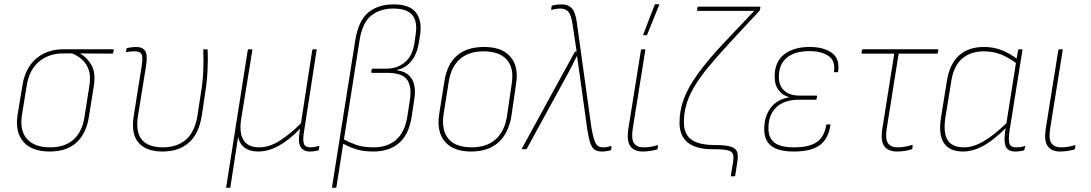

<svg xmlns="http://www.w3.org/2000/svg" viewBox="-20 -715 5227 920"><path d="M218 11Q133 11 92.5 -35Q52 -81 64 -164L88 -308Q101 -389 153 -434Q205 -479 286 -479H521Q526 -479 525 -474L522 -462Q521 -458 518 -458L365 -459V-458Q396 -441 418 -403.5Q440 -366 429 -299L406 -156Q394 -76 347 -32.5Q300 11 218 11ZM221 -9Q292 -9 333.5 -47.5Q375 -86 385 -156L408 -302Q416 -351 404.5 -382Q393 -413 371 -431.5Q349 -450 325 -459H283Q213 -459 166.5 -419.5Q120 -380 108 -305L85 -163Q74 -89 109.5 -49Q145 -9 221 -9Z M758 11Q681 11 644 -31Q607 -73 621 -161L658 -393Q666 -440 658.5 -454.5Q651 -469 628 -469Q620 -469 609.5 -468.5Q599 -468 588 -465Q584 -464 584 -468L586 -480Q587 -483 587.5 -483.5Q588 -484 590 -485Q598 -487 610 -488.5Q622 -490 633 -490Q663 -490 675.5 -471Q688 -452 680 -400L641 -159Q629 -82 660 -45.5Q691 -9 760 -9Q828 -9 870.5 -45.5Q913 -82 926 -160L941 -259Q952 -320 954 -377Q956 -434 954 -475Q954 -479 957 -479H970Q975 -479 975 -475Q977 -435 974.5 -379Q972 -323 962 -262L947 -161Q933 -74 885 -31.5Q837 11 758 11Z M1066 185Q1062 185 1064 181L1167 -474Q1169 -479 1172 -479H1184Q1190 -479 1189 -474L1136 -147Q1125 -78 1147 -43.5Q1169 -9 1221 -9Q1271 -9 1321 -41Q1371 -73 1422 -124L1476 -474Q1478 -479 1482 -479H1493Q1499 -479 1497 -474L1437 -86Q1430 -45 1436 -27Q1442 -9 1467 -9Q1476 -9 1485.5 -10.5Q1495 -12 1506 -15Q1511 -17 1510 -11L1508 1Q1507 4 1505.5 5Q1504 6 1500 7Q1494 8 1485 9.5Q1476 11 1465 11Q1433 11 1419.5 -12Q1406 -35 1418 -97H1417Q1363 -42 1314 -15.5Q1265 11 1217 11Q1179 11 1154 -6Q1129 -23 1121 -59L1084 181Q1083 185 1080 185Z M1574 185Q1570 185 1571 181L1682 -520Q1697 -616 1744.5 -655Q1792 -694 1866 -694Q1943 -694 1973 -655Q2003 -616 1993 -548L1987 -510Q1978 -455 1950.5 -421.5Q1923 -388 1882 -380V-378Q1932 -372 1953.5 -336.5Q1975 -301 1965 -238L1953 -158Q1940 -71 1892.5 -30Q1845 11 1769 11Q1719 11 1683 -1Q1647 -13 1620 -29L1624 -49Q1653 -33 1686.5 -21Q1720 -9 1771 -9Q1836 -9 1878 -45Q1920 -81 1932 -158L1944 -236Q1954 -298 1931.5 -332Q1909 -366 1833 -366H1762Q1758 -366 1759 -370L1761 -382Q1762 -386 1766 -386H1831Q1883 -386 1919.5 -416Q1956 -446 1966 -509L1971 -546Q1982 -607 1957.5 -640.5Q1933 -674 1864 -674Q1801 -674 1758.5 -640Q1716 -606 1703 -522L1592 181Q1591 185 1588 185Z M2237 11Q2153 11 2112.5 -35.5Q2072 -82 2084 -165L2109 -323Q2134 -490 2300 -490Q2385 -490 2425.5 -443.5Q2466 -397 2453 -314L2430 -156Q2416 -75 2367.5 -32Q2319 11 2237 11ZM2241 -9Q2312 -9 2355 -47.5Q2398 -86 2409 -157L2432 -314Q2444 -389 2408.5 -429Q2373 -469 2297 -469Q2226 -469 2183.5 -431.5Q2141 -394 2130 -322L2105 -165Q2095 -90 2129 -49.5Q2163 -9 2241 -9Z M2865 11Q2844 11 2831 3.5Q2818 -4 2809.5 -27Q2801 -50 2794 -95L2755 -376Q2753 -394 2750 -411.5Q2747 -429 2745 -446H2744Q2735 -428 2726 -410Q2717 -392 2708 -375L2504 -2Q2503 0 2499 0H2483Q2480 0 2481 -4L2734 -466Q2735 -468 2738 -468H2743L2724 -596Q2717 -643 2703.5 -658.5Q2690 -674 2666 -674Q2655 -674 2644.5 -672.5Q2634 -671 2625 -668Q2621 -667 2621 -671L2623 -684Q2624 -688 2629 -689Q2647 -694 2672 -694Q2702 -694 2719.5 -676Q2737 -658 2744 -607L2814 -102Q2821 -63 2828 -43Q2835 -23 2845 -16Q2855 -9 2869 -9Q2879 -9 2887.5 -10.5Q2896 -12 2907 -15Q2911 -16 2910 -10L2909 0Q2908 5 2904 6Q2894 8 2884.5 9.5Q2875 11 2865 11Z M3059 11Q3018 11 3000 -15Q2982 -41 2991 -99L3051 -474Q3052 -479 3056 -479H3067Q3073 -479 3072 -474L3012 -99Q3004 -49 3018 -29Q3032 -9 3064 -9Q3079 -9 3094 -11Q3109 -13 3129 -19Q3134 -20 3133 -14L3131 -4Q3130 1 3126 2Q3110 6 3093 8.5Q3076 11 3059 11ZM3065 -546Q3063 -546 3062.5 -547.5Q3062 -549 3063 -552L3117 -692Q3118 -694 3119.5 -694.5Q3121 -695 3123 -695H3135Q3137 -695 3138 -693.5Q3139 -692 3138 -690L3081 -549Q3080 -546 3074 -546Z M3485 130Q3481 130 3482 126L3493 59Q3499 22 3482 11Q3465 0 3404 0H3393Q3315 0 3275.5 -32Q3236 -64 3236 -127Q3236 -186 3257 -242Q3278 -298 3325.5 -363.5Q3373 -429 3452 -513L3594 -663H3323Q3319 -663 3320 -667L3322 -679Q3323 -683 3327 -683H3619Q3625 -683 3623 -677L3622 -670Q3621 -668 3620.5 -666Q3620 -664 3618 -662L3471 -504Q3411 -439 3369.5 -388Q3328 -337 3303.5 -294Q3279 -251 3268 -211Q3257 -171 3257 -129Q3257 -72 3293 -46Q3329 -20 3407 -20Q3453 -20 3477.5 -13.5Q3502 -7 3510 8.5Q3518 24 3514 54L3503 126Q3502 130 3497 130Z M3784 11Q3710 11 3675.5 -16Q3641 -43 3642 -98Q3642 -156 3672 -197Q3702 -238 3759 -248V-250Q3727 -260 3709 -285.5Q3691 -311 3692 -349Q3692 -419 3737.5 -454.5Q3783 -490 3860 -490Q3926 -490 3965.5 -462Q4005 -434 3996 -372Q3996 -369 3992 -369H3978Q3975 -369 3976 -372Q3984 -423 3950.5 -446.5Q3917 -470 3859 -470Q3788 -470 3750 -438.5Q3712 -407 3712 -347Q3712 -304 3738 -280.5Q3764 -257 3811 -257H3892Q3895 -257 3895 -253L3893 -241Q3893 -237 3889 -237H3808Q3737 -237 3699.5 -200.5Q3662 -164 3662 -101Q3662 -54 3691 -31.5Q3720 -9 3786 -9Q3857 -9 3893.5 -34Q3930 -59 3939 -116Q3939 -119 3943 -119H3957Q3961 -119 3959 -116Q3950 -51 3909 -20Q3868 11 3784 11Z M4277 11Q4249 11 4231 -1Q4213 -13 4207.5 -37Q4202 -61 4208 -99L4265 -458H4112Q4107 -458 4108 -464L4110 -473Q4111 -479 4115 -479H4473Q4477 -479 4476 -474L4474 -463Q4473 -458 4468 -458H4286L4229 -100Q4221 -50 4234.5 -29.5Q4248 -9 4281 -9Q4298 -9 4315 -12Q4332 -15 4349 -20Q4354 -22 4353 -15L4352 -4Q4351 -1 4349.5 -0.5Q4348 0 4346 1Q4335 5 4316.5 8Q4298 11 4277 11Z M4595 11Q4530 11 4503 -29.5Q4476 -70 4489 -152L4517 -326Q4530 -409 4575.5 -449.5Q4621 -490 4695 -490Q4739 -490 4777.5 -475.5Q4816 -461 4858 -430L4854 -409Q4811 -441 4774 -455Q4737 -469 4694 -469Q4630 -469 4589.5 -433.5Q4549 -398 4538 -325L4510 -152Q4499 -79 4520.5 -44Q4542 -9 4599 -9Q4644 -9 4694 -38.5Q4744 -68 4806 -128L4802 -104Q4763 -65 4728 -39.5Q4693 -14 4660 -1.5Q4627 11 4595 11ZM4845 11Q4812 11 4800.5 -10.5Q4789 -32 4796 -84L4800 -108L4801 -116L4849 -419L4850 -426L4858 -474Q4860 -479 4864 -479H4876Q4880 -479 4879 -474L4817 -86Q4811 -42 4817.5 -25.5Q4824 -9 4848 -9Q4860 -9 4869.5 -10Q4879 -11 4888 -15Q4893 -17 4892 -12L4889 1Q4888 6 4882 7Q4876 8 4866.5 9.5Q4857 11 4845 11Z M5059 11Q5018 11 5000 -15Q4982 -41 4991 -99L5051 -474Q5052 -479 5056 -479H5067Q5073 -479 5072 -474L5012 -99Q5004 -49 5018 -29Q5032 -9 5064 -9Q5079 -9 5094 -11Q5109 -13 5129 -19Q5134 -20 5133 -14L5131 -4Q5130 1 5126 2Q5110 6 5093 8.5Q5076 11 5059 11Z"/></svg>

Font: Sofia Sans Semi Condensed Thin
Style: Italic
Weight: 250
Italic angle: -9°
Version: Version 4.100